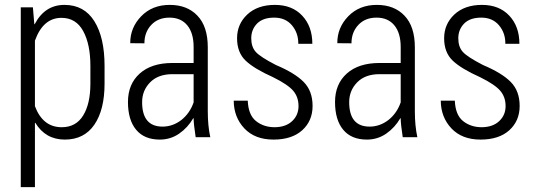

<svg xmlns="http://www.w3.org/2000/svg" viewBox="-20 -558 2177 781"><path d="M347.7 -217.8V-290Q347.7 -377.9 318.4 -431.6Q289.1 -485.4 230 -485.4Q155.3 -485.4 122.1 -392.6V-126Q154.3 -40.5 231 -40.5Q289.1 -40.5 318.4 -88.4Q347.7 -136.2 347.7 -217.8ZM405.3 -290V-217.8Q405.3 -111.3 363.8 -50.8Q322.3 9.8 243.7 9.8Q165 9.8 123.5 -58.6L122.1 -58.1V203.1H64.5V-528.3H113.8L119.6 -459.5H121.1Q162.1 -538.1 242.2 -538.1Q322.3 -538.1 363.8 -471.7Q405.3 -405.3 405.3 -290Z M558.1 -142.6Q558.1 -43 641.1 -43Q683.1 -43 718.3 -70.3Q752.4 -97.7 767.6 -141.6V-256.3H680.2Q622.6 -255.9 590.3 -222.7Q558.1 -189.5 558.1 -142.6ZM629.9 9.8Q566.9 9.8 533.7 -30.3Q500.5 -70.3 500.5 -143.1Q500.5 -215.8 548.3 -258.8Q596.2 -301.8 681.6 -301.8H767.6V-366.7Q767.6 -423.8 741.7 -455.1Q715.8 -486.3 669.4 -486.3Q623 -486.3 595.2 -456.5Q567.4 -426.8 567.4 -381.8L509.8 -382.3Q509.3 -445.3 554.2 -491.7Q599.1 -538.1 670.4 -538.1Q741.7 -538.1 783.2 -494.1Q825.2 -450.2 825.2 -365.7V-106.4Q825.2 -45.9 835.4 0H775.9Q767.6 -53.7 767.6 -76.7L766.1 -77.1Q744.1 -39.1 709 -14.6Q673.8 9.8 629.9 9.8Z M1091.3 -243.7Q1013.7 -278.3 979 -311.5Q944.3 -344.7 944.3 -402.3Q944.3 -460 985.8 -499Q1027.8 -538.1 1098.1 -538.1Q1168.5 -538.1 1209.5 -494.1Q1250.5 -450.2 1250.5 -379.9H1193.4Q1193.8 -423.8 1167.5 -455.1Q1141.1 -486.3 1095.2 -486.3Q1049.3 -486.3 1025.4 -461.9Q1002 -437.5 1002 -402.3Q1002 -367.2 1020.5 -346.7Q1039.1 -326.2 1102.5 -293.5Q1179.2 -261.2 1215.3 -224.6Q1251.5 -188 1251.5 -127Q1251.5 -66.4 1209.5 -28.3Q1167.5 9.8 1092.3 9.8Q1017.1 9.8 974.1 -35.6Q931.2 -81.1 930.7 -148.4H987.8Q990.2 -90.3 1021.5 -65.4Q1052.7 -40.5 1097.7 -40.5Q1142.6 -41 1168.5 -65.4Q1194.3 -89.8 1194.3 -126.5Q1194.3 -163.1 1172.9 -188.5Q1151.4 -213.9 1091.3 -243.7Z M1400.4 -142.6Q1400.4 -43 1483.4 -43Q1525.4 -43 1560.5 -70.3Q1594.7 -97.7 1609.9 -141.6V-256.3H1522.5Q1464.8 -255.9 1432.6 -222.7Q1400.4 -189.5 1400.4 -142.6ZM1472.2 9.8Q1409.2 9.8 1376 -30.3Q1342.8 -70.3 1342.8 -143.1Q1342.8 -215.8 1390.6 -258.8Q1438.5 -301.8 1523.9 -301.8H1609.9V-366.7Q1609.9 -423.8 1584 -455.1Q1558.1 -486.3 1511.7 -486.3Q1465.3 -486.3 1437.5 -456.5Q1409.7 -426.8 1409.7 -381.8L1352.1 -382.3Q1351.6 -445.3 1396.5 -491.7Q1441.4 -538.1 1512.7 -538.1Q1584 -538.1 1625.5 -494.1Q1667.5 -450.2 1667.5 -365.7V-106.4Q1667.5 -45.9 1677.7 0H1618.2Q1609.9 -53.7 1609.9 -76.7L1608.4 -77.1Q1586.4 -39.1 1551.3 -14.6Q1516.1 9.8 1472.2 9.8Z M1933.6 -243.7Q1856 -278.3 1821.3 -311.5Q1786.6 -344.7 1786.6 -402.3Q1786.6 -460 1828.1 -499Q1870.1 -538.1 1940.4 -538.1Q2010.7 -538.1 2051.8 -494.1Q2092.8 -450.2 2092.8 -379.9H2035.6Q2036.1 -423.8 2009.8 -455.1Q1983.4 -486.3 1937.5 -486.3Q1891.6 -486.3 1867.7 -461.9Q1844.2 -437.5 1844.2 -402.3Q1844.2 -367.2 1862.8 -346.7Q1881.3 -326.2 1944.8 -293.5Q2021.5 -261.2 2057.6 -224.6Q2093.8 -188 2093.8 -127Q2093.8 -66.4 2051.8 -28.3Q2009.8 9.8 1934.6 9.8Q1859.4 9.8 1816.4 -35.6Q1773.4 -81.1 1772.9 -148.4H1830.1Q1832.5 -90.3 1863.8 -65.4Q1895 -40.5 1939.9 -40.5Q1984.9 -41 2010.7 -65.4Q2036.6 -89.8 2036.6 -126.5Q2036.6 -163.1 2015.1 -188.5Q1993.7 -213.9 1933.6 -243.7Z"/></svg>

Font: RobotoCondensed-Light
Style: Light
Weight: 300
Designer: Google
Version: Version 1.200311; 2013